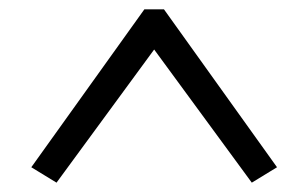

<svg xmlns="http://www.w3.org/2000/svg" viewBox="-20 -732 660 411"><path d="M101 -341 47 -374 289 -712H331L573 -374L519 -341L310 -626Z"/></svg>

Font: Literata 7pt
Style: Regular
Weight: 400
Designer: Latin by Veronika Burian and Jose Scaglione. Greek by Irene Vlachou. Cyrillic by Vera Evstafieva.
Foundry: TypeTogether
Version: Version 3.002